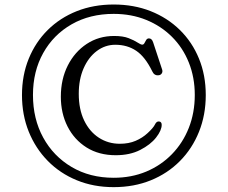

<svg xmlns="http://www.w3.org/2000/svg" viewBox="-20 -766 984 830"><path d="M471.5 43Q384.5 43 312 13.2Q239.5 -16.5 186.5 -70.5Q133.5 -124.5 104.2 -197Q75 -269.5 75 -355Q75 -440.5 104.2 -512.2Q133.5 -584 186.5 -636.5Q239.5 -689 312 -717.8Q384.5 -746.5 471.5 -746.5Q558.5 -746.5 631.2 -717.8Q704 -689 757.5 -636.5Q811 -584 840.2 -512.5Q869.5 -441 869.5 -355Q869.5 -269 840.2 -196.2Q811 -123.5 757.8 -69.8Q704.5 -16 631.8 13.5Q559 43 471.5 43ZM471.5 2.5Q548 2.5 612 -24.2Q676 -51 723.2 -99.5Q770.5 -148 796.2 -213.2Q822 -278.5 822 -355.5Q822 -431.5 796.2 -495.8Q770.5 -560 723.2 -607Q676 -654 612 -680Q548 -706 471.5 -706Q368.5 -706 289.8 -661Q211 -616 166.8 -536.8Q122.5 -457.5 122.5 -355.5Q122.5 -252 166.8 -171.2Q211 -90.5 289.8 -44Q368.5 2.5 471.5 2.5ZM679 -226.5Q679 -202.5 654.8 -171.5Q630.5 -140.5 586 -117.8Q541.5 -95 480.5 -95Q407.5 -95 354.2 -128.5Q301 -162 272 -219.2Q243 -276.5 243 -348Q243 -423.5 273 -482.8Q303 -542 355 -576.2Q407 -610.5 473.5 -610.5Q512 -610.5 536.2 -601Q560.5 -591.5 574.5 -582.2Q588.5 -573 595 -573Q601 -573 604.5 -579.8Q608 -586.5 612 -593.2Q616 -600 624 -600Q636.5 -600 642 -583L681 -465Q684 -455.5 679 -448.2Q674 -441 664.5 -440.5Q646.5 -439 638 -458Q607.5 -520.5 568.8 -546.5Q530 -572.5 478.5 -572.5Q434.5 -572.5 398.5 -545.5Q362.5 -518.5 341.5 -470.8Q320.5 -423 320.5 -360.5Q320.5 -293.5 343.8 -245.2Q367 -197 407.2 -170.8Q447.5 -144.5 498 -144.5Q536.5 -144.5 566.2 -157.2Q596 -170 618 -190.5Q643 -213.5 649.8 -227.8Q656.5 -242 667.5 -241Q679 -239.5 679 -226.5Z"/></svg>

Font: Fraunces 9pt SuperSoft Light
Style: Regular
Weight: 300
Version: Version 1.000;[b76b70a41]